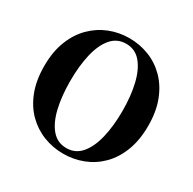

<svg xmlns="http://www.w3.org/2000/svg" viewBox="-171 -940 1137 1134"><g transform="rotate(30 397.5 -373.5)"><path d="M220.2 -374Q220.2 -271 239 -190.7Q257.8 -110.4 297.1 -64.2Q336.4 -18.1 397.9 -18.1Q459 -18.1 498.3 -64.2Q537.6 -110.4 556.9 -190.7Q576.2 -271 576.2 -374Q576.2 -476.1 556.9 -556.4Q537.6 -636.7 498.3 -682.9Q459 -729 397.9 -729Q336.4 -729 297.1 -682.9Q257.8 -636.7 239 -556.4Q220.2 -476.1 220.2 -374ZM397.9 -767.1Q468.3 -767.1 532.2 -742.2Q596.2 -717.3 645.5 -667.7Q694.8 -618.2 723.4 -544.7Q752 -471.2 752 -374Q752 -276.4 723.6 -202.6Q695.3 -128.9 646 -79.3Q596.7 -29.8 532.7 -4.9Q468.8 20 397.9 20Q327.6 20 263.7 -4.9Q199.7 -29.8 149.9 -79.1Q100.1 -128.4 71.5 -202.4Q43 -276.4 43 -374Q43 -470.7 71.8 -544.2Q100.6 -617.7 150.4 -667.2Q200.2 -716.8 263.9 -741.9Q327.6 -767.1 397.9 -767.1Z"/></g></svg>

Font: Source Han Serif JP Heavy
Style: Regular
Weight: 900
Designer: Ryoko NISHIZUKA  (kana & ideographs); Frank Grießhammer (Latin, Greek & Cyrillic); Wenlong ZHANG  (bopomofo); Sandoll Co
Foundry: Adobe Systems Incorporated
Version: Version 1.001;PS 1.001;hotconv 16.6.54;makeotf.lib2.5.65590